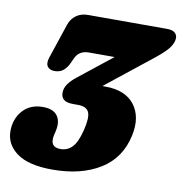

<svg xmlns="http://www.w3.org/2000/svg" viewBox="-80 -775 818 860"><g transform="rotate(10 329.0 -345.0)"><path d="M540 -204Q517.5 -97 430.8 -43.5Q344 10 214 10Q105.5 10 52.5 -28.5Q-0.5 -67 -0.5 -127.5Q-0.5 -183.5 33.2 -221.2Q67 -259 124.5 -259Q171.5 -259 190.5 -233Q209.5 -207 199.5 -163L195 -143.5Q182.5 -87 234 -87Q265 -87 286.8 -109.2Q308.5 -131.5 322.5 -187.5Q337.5 -247 327 -271.2Q316.5 -295.5 276.5 -295.5H255.5Q224.5 -295.5 212 -306.5Q199.5 -317.5 199.5 -337Q199.5 -358 212.5 -376.8Q225.5 -395.5 249 -414L401.5 -535H284.5Q239.5 -535 222.5 -496.5L211.5 -472.5Q202 -452 186.5 -439.2Q171 -426.5 147 -426.5Q124.5 -426.5 114.5 -440.8Q104.5 -455 114 -483L166.5 -640Q175.5 -667.5 197.8 -683.8Q220 -700 251.5 -700H610.5Q634.5 -700 646 -690.8Q657.5 -681.5 657.5 -666.5Q657.5 -646.5 641.8 -623.8Q626 -601 581.5 -565.5L370 -397.5Q376.5 -397.5 383.5 -397.5Q475 -397.5 516.5 -343.5Q558 -289.5 540 -204Z"/></g></svg>

Font: Fraunces 144pt S100 Black
Style: Italic
Weight: 900
Italic angle: -16°
Version: Version 1.000; ttfautohint (v1.8.3)